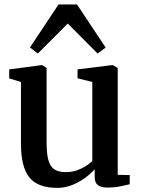

<svg xmlns="http://www.w3.org/2000/svg" viewBox="-20 -854 650 884"><path d="M474.5 9.5Q445.5 9.5 430.8 -1.5Q416 -12.5 416 -39.5V-75Q399 -55 372 -35.2Q345 -15.5 312.2 -2.2Q279.5 11 244 11Q154 11 115.2 -37Q76.5 -85 76.5 -193.5V-476.5L22.5 -493V-534.5L170 -554H175L194.5 -541V-197.5Q194.5 -149.5 202 -119.5Q209.5 -89.5 228.5 -75.5Q247.5 -61.5 282.5 -61.5Q310.5 -61.5 333.5 -69.5Q356.5 -77.5 374.8 -89.2Q393 -101 405 -112V-476.5L337 -493.5V-534.5L494 -554H500L522 -541V-49L577.5 -48L577 -5.5Q559.5 -1.5 533.8 4Q508 9.5 474.5 9.5ZM154 -607.5 118 -635.5 249.5 -833.5H334.5L466.5 -635L429.5 -607.5L292 -745.5Z"/></svg>

Font: Merriweather 48pt SemiBold
Style: Regular
Weight: 600
Version: Version 2.100